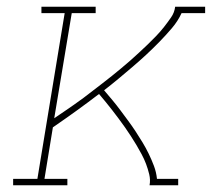

<svg xmlns="http://www.w3.org/2000/svg" viewBox="-20 -550 640 570"><path d="M19 0V-19H91L172 -511H103V-530H264V-511H193L141 -199Q156 -209 170.5 -219Q185 -229 199.5 -239Q214 -249 228 -259.5Q242 -270 256 -281Q270 -292 284 -302.5Q298 -313 312 -324.5Q326 -336 339.5 -347Q353 -358 366.5 -370Q380 -382 393 -394Q406 -406 418.5 -418Q431 -430 443.5 -443Q456 -456 467 -470Q478 -484 488 -498.5Q498 -513 500 -530H589V-511H519Q508 -487 490 -466Q472 -445 453 -425.5Q434 -406 414 -387.5Q394 -369 373.5 -351.5Q353 -334 332 -316.5Q311 -299 289 -282Q301 -268 313.5 -253Q326 -238 337.5 -222.5Q349 -207 360.5 -191.5Q372 -176 382.5 -160Q393 -144 403 -127.5Q413 -111 421.5 -93.5Q430 -76 437 -57.5Q444 -39 446 -19H509V0H424Q427 -16 423 -32.5Q419 -49 413.5 -63.5Q408 -78 400.5 -92Q393 -106 385 -119.5Q377 -133 368.5 -146Q360 -159 351 -172Q342 -185 332.5 -197.5Q323 -210 313.5 -222.5Q304 -235 294 -247Q284 -259 274 -271Q240 -245 206 -220.5Q172 -196 137 -172L112 -19H180V0Z"/></svg>

Font: Iosevka Curly Slab ThEx
Style: Italic
Weight: 100
Width: 7
Italic angle: -9°
Monospace: yes
Designer: Belleve Invis
Foundry: Belleve Invis
Version: Version 11.1.0; ttfautohint (v1.8.3)